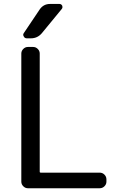

<svg xmlns="http://www.w3.org/2000/svg" viewBox="-20 -999 626 998"><path d="M152.3 -754.9Q166 -754.9 176.3 -744.6Q186.5 -734.4 186.5 -720.7V-105.5Q186.5 -101.6 191.4 -101.6H498Q512.7 -101.6 522.9 -91.3Q533.2 -81.1 533.2 -66.4V-54.7Q533.2 -41 522.9 -30.8Q512.7 -20.5 498 -20.5H125Q111.3 -20.5 101.1 -30.8Q90.8 -41 90.8 -54.7V-720.7Q90.8 -734.4 101.1 -744.6Q111.3 -754.9 125 -754.9ZM289.1 -978.5Q298.8 -978.5 303.7 -968.8Q304.7 -965.8 304.7 -961.9Q304.7 -957 300.8 -952.1L197.3 -826.2Q174.8 -799.8 140.6 -799.8H119.1Q108.4 -799.8 103.5 -809.6Q100.6 -814.5 100.6 -818.4Q100.6 -823.2 104.5 -828.1L186.5 -950.2Q206.1 -978.5 240.2 -978.5Z"/></svg>

Font: Gen Jyuu GothicL Regular
Style: Regular
Weight: 400
Designer: [Source Han Sans]
Ryoko NISHIZUKA  (kana & ideographs); Paul D. Hunt (Latin, Greek & Cyrillic); Wenlong ZHANG  (bopomofo
Version: Version 1.002.20150607